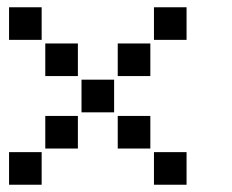

<svg xmlns="http://www.w3.org/2000/svg" viewBox="-20 -515 640 530"><path d="M6 -495Q5 -495 5 -495Q5 -495 5 -494V-406Q5 -405 5 -405Q5 -405 6 -405H94Q95 -405 95 -405Q95 -405 95 -406V-494Q95 -495 95 -495Q95 -495 94 -495ZM406 -495Q405 -495 405 -495Q405 -495 405 -494V-406Q405 -405 405 -405Q405 -405 406 -405H494Q495 -405 495 -405Q495 -405 495 -406V-494Q495 -495 495 -495Q495 -495 494 -495ZM106 -395Q105 -395 105 -395Q105 -395 105 -394V-306Q105 -305 105 -305Q105 -305 106 -305H194Q195 -305 195 -305Q195 -305 195 -306V-394Q195 -395 195 -395Q195 -395 194 -395ZM306 -395Q305 -395 305 -395Q305 -395 305 -394V-306Q305 -305 305 -305Q305 -305 306 -305H394Q395 -305 395 -305Q395 -305 395 -306V-394Q395 -395 395 -395Q395 -395 394 -395ZM206 -295Q205 -295 205 -295Q205 -295 205 -294V-206Q205 -205 205 -205Q205 -205 206 -205H294Q295 -205 295 -205Q295 -205 295 -206V-294Q295 -295 295 -295Q295 -295 294 -295ZM106 -195Q105 -195 105 -195Q105 -195 105 -194V-106Q105 -105 105 -105Q105 -105 106 -105H194Q195 -105 195 -105Q195 -105 195 -106V-194Q195 -195 195 -195Q195 -195 194 -195ZM306 -195Q305 -195 305 -195Q305 -195 305 -194V-106Q305 -105 305 -105Q305 -105 306 -105H394Q395 -105 395 -105Q395 -105 395 -106V-194Q395 -195 395 -195Q395 -195 394 -195ZM6 -95Q5 -95 5 -95Q5 -95 5 -94V-6Q5 -5 5 -5Q5 -5 6 -5H94Q95 -5 95 -5Q95 -5 95 -6V-94Q95 -95 95 -95Q95 -95 94 -95ZM406 -95Q405 -95 405 -95Q405 -95 405 -94V-6Q405 -5 405 -5Q405 -5 406 -5H494Q495 -5 495 -5Q495 -5 495 -6V-94Q495 -95 495 -95Q495 -95 494 -95Z"/></svg>

Font: Doto Black
Style: Regular
Weight: 900
Monospace: yes
Version: Version 1.000